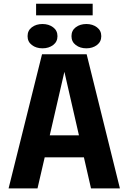

<svg xmlns="http://www.w3.org/2000/svg" viewBox="-20 -1037 707 1057"><path d="M178.7 -952.6V-1016.6H490.2V-952.6ZM131.8 -837.9Q131.8 -869.1 155.5 -887Q179.2 -904.8 213.9 -904.8Q248.5 -904.8 272.5 -886.7Q296.4 -868.7 296.4 -837.9Q296.4 -807.1 272.5 -789.1Q248.5 -771 213.9 -771Q179.2 -771 155.5 -789.1Q131.8 -807.1 131.8 -837.9ZM455.6 -771Q420.9 -771 397.2 -789.1Q373.5 -807.1 373.5 -837.9Q373.5 -869.1 397.2 -887Q420.9 -904.8 455.6 -904.8Q489.7 -904.8 513.7 -886.7Q537.6 -868.7 537.6 -837.9Q537.6 -807.1 513.7 -789.1Q489.7 -771 455.6 -771ZM27.3 0 211.4 -738.3H457L640.1 0H481L441.9 -170.9H226.1L186.5 0ZM253.9 -292H414.6L334.5 -641.6Z"/></svg>

Font: Epilogue
Style: Bold
Weight: 700
Designer: Tyler Finck
Foundry: Etcetera Type Co
Version: Version 2.112